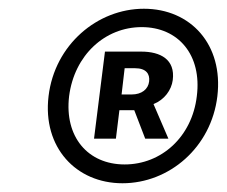

<svg xmlns="http://www.w3.org/2000/svg" viewBox="-20 -734 519 439"><path d="M260 -315C367 -315 463 -397 477 -514C491 -632 416 -714 309 -714C203 -714 105 -632 91 -514C77 -397 154 -315 260 -315ZM265 -358C181 -358 127 -421 138 -514C150 -608 220 -672 304 -672C388 -672 442 -608 430 -514C419 -421 349 -358 265 -358ZM195 -417H245L253 -482H287L312 -417H365L331 -496C356 -506 372 -528 375 -551C381 -598 347 -616 303 -616H220ZM258 -518 265 -578H289C314 -578 323 -565 321 -548C319 -530 304 -518 281 -518Z"/></svg>

Font: Falling Sky
Style: Obl
Weight: 400
Designer: Paul D. Hunt
Foundry: Adobe Systems Incorporated
Version: Version 1.02